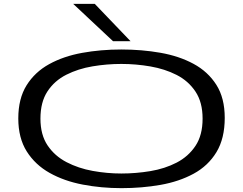

<svg xmlns="http://www.w3.org/2000/svg" viewBox="-20 -967 1262 997"><path d="M611 10Q506 10 409.5 -8.5Q313 -27 238 -69Q163 -111 119 -180.5Q75 -250 75 -352Q75 -455 118 -524Q161 -593 235.5 -634Q310 -675 406.5 -692.5Q503 -710 610 -710Q716 -710 813 -693Q910 -676 985 -635.5Q1060 -595 1103.5 -526.5Q1147 -458 1147 -355Q1147 -248 1104 -177Q1061 -106 985.5 -65Q910 -24 813.5 -7Q717 10 611 10ZM610 -66Q686 -66 761 -78.5Q836 -91 897 -122.5Q958 -154 995 -209.5Q1032 -265 1032 -351Q1032 -436 995 -491.5Q958 -547 897 -578Q836 -609 761 -622Q686 -635 610 -635Q535 -635 460.5 -622.5Q386 -610 324.5 -579Q263 -548 226.5 -492.5Q190 -437 190 -351Q190 -267 227 -212Q264 -157 325.5 -125Q387 -93 461.5 -79.5Q536 -66 610 -66ZM567 -753 360 -947H472L658 -753Z"/></svg>

Font: Georama ExtraExtended
Style: Regular
Weight: 400
Width: 8
Designer: Jean-Baptiste Levee
Foundry: Production Type
Version: Version 1.000